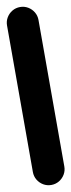

<svg xmlns="http://www.w3.org/2000/svg" viewBox="-108 -1021 391 1052"><g transform="rotate(-10 87.5 -495.0)"><path d="M0 -87.7H175V-902.7H0ZM87.7 -175Q63.7 -175 43.7 -163.2Q23.7 -151.3 11.8 -131.3Q0 -111.3 0 -87.7Q0 -63.7 11.8 -43.7Q23.7 -23.7 43.7 -11.8Q63.7 0 87.7 0Q111.3 0 131.3 -11.8Q151.3 -23.7 163.2 -43.7Q175 -63.7 175 -87.7Q175 -111.3 163.2 -131.3Q151.3 -151.3 131.3 -163.2Q111.3 -175 87.7 -175ZM87.7 -990Q63.7 -990 43.7 -978.2Q23.7 -966.3 11.8 -946.3Q0 -926.3 0 -902.7Q0 -878.7 11.8 -858.7Q23.7 -838.7 43.7 -826.8Q63.7 -815 87.7 -815Q111.3 -815 131.3 -826.8Q151.3 -838.7 163.2 -858.7Q175 -878.7 175 -902.7Q175 -926.3 163.2 -946.3Q151.3 -966.3 131.3 -978.2Q111.3 -990 87.7 -990Z"/></g></svg>

Font: Wavefont Thin
Style: Regular
Weight: 100
Monospace: yes
Version: Version 3.005;gftools[0.9.33]